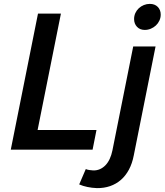

<svg xmlns="http://www.w3.org/2000/svg" viewBox="-20 -770 849 988"><path d="M293.5 -700 173.5 -101H476.5L456.5 0H35.5L175.5 -700ZM421.5 100Q430.5 104 440.5 105Q450.5 106 459.5 107Q478 107.5 494 100.5Q510 93.5 522.8 80.2Q535.5 67 544.5 47.8Q553.5 28.5 558.5 4L665.5 -531H780.5L668.5 29Q660.5 71 643.5 102.8Q626.5 134.5 602 155.8Q577.5 177 546.2 187.8Q515 198.5 478.5 198Q453 197 430 192.2Q407 187.5 387.5 179ZM751 -750Q776.5 -750 791.8 -734.5Q807 -719 807 -695Q807 -678.5 800.2 -664Q793.5 -649.5 782.2 -639Q771 -628.5 756 -622.2Q741 -616 725 -616Q700 -616 685 -632Q670 -648 670 -672Q670 -688.5 676.5 -702.8Q683 -717 694.2 -727.5Q705.5 -738 720.2 -744Q735 -750 751 -750Z"/></svg>

Font: Argentum Sans
Style: Italic
Weight: 400
Italic angle: -11.3099°
Designer: Julieta Ulanovsky, Owen Earl, Rasmus Andersson, Cristiano Sobral
Foundry: The Argentum Sans Project Authors
Version: Version 3.131; ttfautohint (v1.8.4.7-5d5b-dirty)